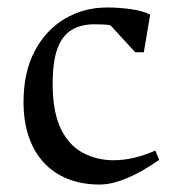

<svg xmlns="http://www.w3.org/2000/svg" viewBox="-20 -482 471 514"><path d="M247 12Q199 12 161.5 -3Q124 -18 97.5 -46.5Q71 -75 57 -116Q43 -157 43 -209Q43 -288 72.5 -344.5Q102 -401 153 -431.5Q204 -462 267 -462Q295 -462 327 -458Q359 -454 382 -443L365 -342H342L276 -414Q270 -416 255 -416.5Q240 -417 233 -417Q197 -417 172 -402Q147 -387 134 -352.5Q121 -318 121 -258Q121 -182 143 -137Q165 -92 202.5 -72.5Q240 -53 284 -53Q310 -53 338.5 -59.5Q367 -66 396 -79L406 -54Q382 -37 360.5 -25Q339 -13 320 -5Q301 3 282.5 7.5Q264 12 247 12Z"/></svg>

Font: Ancizar Serif Light
Style: Regular
Weight: 400
Version: Version 8.100